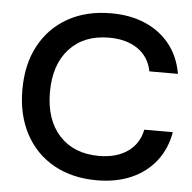

<svg xmlns="http://www.w3.org/2000/svg" viewBox="-51 -736 797 798"><g transform="rotate(5 348.0 -336.5)"><path d="M381.7 11.7Q278.3 11.7 201.7 -31.2Q125 -74.2 82.9 -152.9Q40.8 -231.7 40.8 -336.7Q40.8 -443.3 82.9 -521.2Q125 -599.2 201.7 -642.1Q278.3 -685 381.7 -685Q461.7 -685 524.2 -657.9Q586.7 -630.8 626.7 -580.4Q666.7 -530 679.2 -458.3H560Q548.3 -518.3 501.2 -550.8Q454.2 -583.3 381.7 -583.3Q276.7 -583.3 216.2 -517.5Q155.8 -451.7 155.8 -336.7Q155.8 -221.7 216.2 -155.8Q276.7 -90 381.7 -90Q454.2 -90 501.2 -122.9Q548.3 -155.8 560 -215H679.2Q666.7 -144.2 626.7 -93.3Q586.7 -42.5 524.2 -15.4Q461.7 11.7 381.7 11.7Z"/></g></svg>

Font: Funnel Display Medium
Style: Regular
Weight: 500
Designer: NORD ID, Kristian Moeller
Foundry: Dicotype
Version: Version 1.000